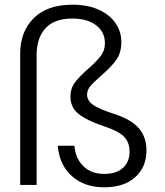

<svg xmlns="http://www.w3.org/2000/svg" viewBox="-20 -788 705 818"><path d="M66 -560Q66 -653 123.5 -710.5Q181 -768 289 -768Q354 -768 401 -746.5Q448 -725 472.5 -689Q497 -653 497 -609Q497 -562 474 -531Q451 -500 408 -463Q378 -437 364.5 -420.5Q351 -404 351 -385Q351 -360 375.5 -342Q400 -324 468 -302Q539 -279 571.5 -241.5Q604 -204 604 -147Q604 -76 556 -33Q508 10 424 10Q340 10 286.5 -37.5Q233 -85 226 -167H297Q302 -112 335.5 -79.5Q369 -47 424 -47Q475 -47 503.5 -72.5Q532 -98 532 -142Q532 -182 508 -206Q484 -230 426 -249Q346 -276 313 -304Q280 -332 280 -376Q280 -411 299 -436.5Q318 -462 356 -495Q392 -527 409.5 -550Q427 -573 427 -604Q427 -652 389.5 -680.5Q352 -709 288 -709Q212 -709 174 -668Q136 -627 136 -552V0H66Z"/></svg>

Font: Fz Poppins Light
Style: Regular
Weight: 300
Designer: Ninad Kale (Devanagari), Jonny Pinhorn (Latin)
Foundry: Indian Type Foundry
Version: Vit hóa bi Vntype.Com & FontZin.Com